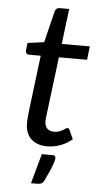

<svg xmlns="http://www.w3.org/2000/svg" viewBox="-57 -667 449 885"><g transform="rotate(5 168.0 -224.5)"><path d="M43.9 0ZM78.6 -93.8Q78.6 -96.7 78.9 -101.8Q79.1 -106.9 79.8 -115.7Q80.6 -124.5 81.8 -137.5Q83 -150.4 85.4 -168.9L114.7 -406.2H59.6Q52.7 -406.2 48.3 -411.1Q43.9 -416 44.9 -425.3L48.8 -459.5L125 -469.7L161.1 -616.2Q163.6 -623.5 168.5 -627.9Q173.3 -632.3 181.2 -632.3H226.6L206.5 -468.8H336.4L329.1 -406.2H198.7L169.9 -173.3Q167.5 -154.3 166 -142.3Q164.6 -130.4 163.8 -123.5Q163.1 -116.7 162.8 -113.5Q162.6 -110.4 162.6 -108.9Q162.6 -85.4 174.3 -74Q186 -62.5 206.5 -62.5Q219.7 -62.5 229.2 -65.9Q238.8 -69.3 246.1 -73.7Q253.4 -78.1 258.3 -81.5Q263.2 -85 266.6 -85Q273.4 -85 276.9 -76.7L295.4 -35.6Q272 -15.1 241.7 -3.9Q211.4 7.3 180.7 7.3Q133.3 7.3 106 -18.1Q78.6 -43.5 78.6 -93.8ZM209.5 45.4Q217.8 45.4 220.5 49.3Q223.1 53.2 223.1 57.1Q223.1 62.5 221.2 70.8Q219.2 79.1 214.6 91.8Q210 104.5 201.7 122.8Q193.4 141.1 181.2 166.5Q175.8 176.8 168.5 179.9Q161.1 183.1 149.9 183.1H121.1L159.2 45.4Z"/></g></svg>

Font: Carlito
Style: Italic
Weight: 400
Italic angle: -7°
Designer: Lukasz Dziedzic
Foundry: tyPoland Lukasz Dziedzic
Version: Version 1.104